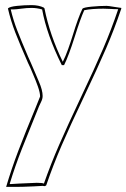

<svg xmlns="http://www.w3.org/2000/svg" viewBox="-20 -724 495 752"><path d="M156 5Q151 5 148 4L111 6Q67 8 43 8H4Q25 -63 52 -134Q79 -205 119 -301L137 -346Q137 -361 128.5 -385Q120 -409 111 -429.5Q102 -450 99 -458L90 -477Q58 -550 40 -596.5Q22 -643 11 -691Q18 -698 47 -701Q76 -704 103 -704Q132 -704 152 -694Q152 -692 154 -692Q175 -586 226 -482Q237 -504 247 -532Q257 -560 265 -586Q286 -655 303 -690Q308 -695 339 -698Q370 -701 398 -701Q404 -701 428 -697L455 -693V-690Q428 -610 395.5 -534.5Q363 -459 307 -341Q255 -232 221.5 -154.5Q188 -77 161 2ZM415 -689 385 -690Q339 -690 310 -684Q295 -651 273 -581Q249 -505 231 -469H222Q163 -588 145 -687Q124 -693 104 -693Q84 -693 63 -690Q56 -689 46 -688Q36 -687 22 -687Q32 -645 47.5 -605Q63 -565 90 -502Q99 -483 115 -445Q117 -439 132 -405Q147 -371 147 -348Q147 -337 141 -325Q135 -313 133 -308Q93 -210 66 -141.5Q39 -73 18 -4L21 -3L54 -5Q120 -8 124 -8Q146 -8 152 -5Q179 -82 212 -157.5Q245 -233 295 -339Q351 -457 383.5 -532.5Q416 -608 443 -688Q424 -688 415 -689Z"/></svg>

Font: Londrina Outline
Style: Regular
Weight: 400
Designer: Marcelo Magalhaes
Foundry: Marcelo Magalhães
Version: Version 1.002